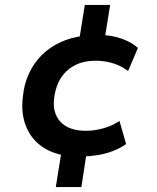

<svg xmlns="http://www.w3.org/2000/svg" viewBox="-20 -646 640 781"><path d="M207 115 232 -41 248 -13Q187 -22 145 -54Q103 -86 84 -137Q65 -188 73 -252Q78 -305 98 -347.5Q118 -390 150 -422Q182 -454 226.5 -474.5Q271 -495 327 -501L300 -470L325 -626H428L404 -476L387 -504Q435 -503 475.5 -488.5Q516 -474 541 -451L501 -357Q474 -378 440 -388.5Q406 -399 370 -399Q331 -399 301.5 -388Q272 -377 250 -356Q228 -335 216 -307Q204 -279 200 -245Q193 -186 226.5 -150Q260 -114 330 -114Q364 -114 400 -124Q436 -134 466 -154L493 -60Q469 -43 439 -31.5Q409 -20 376.5 -15Q344 -10 312 -9L334 -35L311 115Z"/></svg>

Font: Nunito Sans 8pt
Style: Bold Italic
Weight: 700
Italic angle: -9°
Version: Version 3.101;gftools[0.9.27]